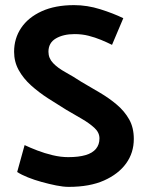

<svg xmlns="http://www.w3.org/2000/svg" viewBox="-20 -716 567 749"><path d="M47 -45Q64 -34 89 -24Q114 -14 143 -6Q172 2 199.5 7.5Q227 13 248 13Q330 13 386 -12Q442 -37 472 -78.5Q502 -120 502 -174Q502 -218 484 -250Q466 -282 436 -307.5Q406 -333 369.5 -354.5Q333 -376 297 -397Q265 -418 235 -434.5Q205 -451 187 -470Q169 -489 169 -514Q169 -549 198 -566Q227 -583 271 -583Q300 -583 325.5 -576.5Q351 -570 374 -560.5Q397 -551 417 -541L461 -645Q422 -664 371 -680Q320 -696 269 -696Q195 -696 142.5 -672Q90 -648 62.5 -607Q35 -566 35 -514Q35 -475 53 -442.5Q71 -410 101 -383Q131 -356 166.5 -333Q202 -310 238 -288Q269 -270 299 -252.5Q329 -235 348.5 -217Q368 -199 368 -176Q368 -152 354.5 -135.5Q341 -119 314 -111Q287 -103 246 -103Q217 -103 185.5 -110.5Q154 -118 125.5 -129Q97 -140 76 -150Z"/></svg>

Font: Catamaran Thin
Style: Bold
Weight: 700
Version: Version 2.000